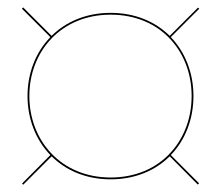

<svg xmlns="http://www.w3.org/2000/svg" viewBox="-20 -650 610 530"><path d="M41 -143.5 44 -140 122.5 -218.5C162 -179.5 217.5 -155 285.5 -155C353.5 -155 409 -179.5 448.5 -218.5L526 -140.5L529.5 -144L451.5 -222C492 -264 514 -322 514 -385C514 -448 491.5 -506 451.5 -547.5L530 -626L526.5 -629L448.5 -551C409 -590 353.5 -614.5 285.5 -614.5C217.5 -614.5 162 -590 122.5 -551L44 -629.5L40.5 -626L119 -547.5C78.5 -506 56 -448 56 -385C56 -322 78.5 -264 119 -222ZM61 -385C61 -507 147.5 -609.5 285.5 -609.5C424 -609.5 509 -507 509 -385C509 -263 424 -160 285.5 -160C147.5 -160 61 -263 61 -385Z"/></svg>

Font: Bodoni* 36pt Fatface
Style: Regular
Weight: 900
Version: Version 2.3